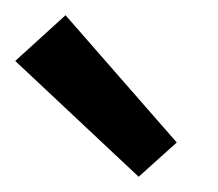

<svg xmlns="http://www.w3.org/2000/svg" viewBox="-22 -650 286 252"><path d="M160 -418 210 -463 64 -630 -2 -570Z"/></svg>

Font: Cambay Devanagari
Style: Bold Italic
Weight: 700
Designer: Pooja Saxena
Foundry: Pooja Saxena
Version: Version 1.005;PS 001.005;hotconv 1.0.70;makeotf.lib2.5.58329